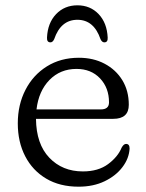

<svg xmlns="http://www.w3.org/2000/svg" viewBox="-20 -692 551 723"><path d="M465 -297.5Q465 -244.5 406.5 -244.5H115.5Q116.5 -149.5 165.8 -98Q215 -46.5 292 -46.5Q350 -46.5 387 -74Q424 -101.5 438 -136Q446 -150.5 455 -150Q468 -150 468 -132.5Q466 -95.5 441.2 -62.8Q416.5 -30 374 -9.5Q331.5 11 276 11Q205 11 153.8 -19.5Q102.5 -50 74.8 -103.8Q47 -157.5 47 -227.5Q47 -297.5 75.8 -353.5Q104.5 -409.5 156.5 -442Q208.5 -474.5 277 -474.5Q331.5 -474.5 374 -452Q416.5 -429.5 440.8 -389.8Q465 -350 465 -297.5ZM268 -432.5Q207 -432.5 166.2 -390.8Q125.5 -349 117.5 -280H359.5Q390.5 -280 390.5 -306.5Q390.5 -361 356.8 -396.8Q323 -432.5 268 -432.5ZM271.5 -617.5Q209 -617.5 184 -544.5Q178.5 -532.5 170 -532.5Q156 -532.5 157 -550.5Q159.5 -605.5 191.2 -638.8Q223 -672 271.5 -672Q320 -672 351.5 -638.8Q383 -605.5 385.5 -550.5Q386.5 -532.5 373 -532.5Q364 -532.5 358.5 -544.5Q333.5 -617.5 271.5 -617.5Z"/></svg>

Font: Fraunces 9pt SuperSoft Light
Style: Regular
Weight: 300
Version: Version 1.000;[b76b70a41]